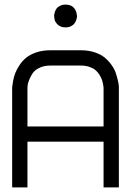

<svg xmlns="http://www.w3.org/2000/svg" viewBox="-20 -820 606 840"><path d="M33.2 0V-433.1Q33.2 -436.5 33.7 -442.6Q34.2 -448.7 37.4 -466.1Q40.5 -483.4 46.4 -499Q52.2 -514.6 64.7 -533.9Q77.1 -553.2 94 -567.1Q110.8 -581.1 138.4 -590.6Q166 -600.1 200.2 -600.1H333.5Q367.7 -600.1 395 -590.8Q422.4 -581.5 439.5 -566.9Q456.5 -552.2 469 -534.4Q481.4 -516.6 487.1 -498.8Q492.7 -481 496.1 -466.3Q499.5 -451.7 500 -442.4V-433.1V0H433.1V-200.2H100.1V0ZM100.1 -433.1V-266.6H433.1V-433.1Q433.1 -435.1 432.9 -438.7Q432.6 -442.4 430.7 -452.9Q428.7 -463.4 425.3 -472.7Q421.9 -481.9 414.6 -493.7Q407.2 -505.4 397.2 -513.7Q387.2 -522 370.6 -527.6Q354 -533.2 333.5 -533.2H200.2Q172.4 -533.2 151.6 -522.9Q130.9 -512.7 121.6 -497.8Q112.3 -482.9 106.7 -468.3Q101.1 -453.6 100.6 -443.4ZM216.8 -750Q216.8 -752 217 -755.4Q217.3 -758.8 220 -767.3Q222.7 -775.9 227.3 -782.5Q231.9 -789.1 242.2 -794.4Q252.4 -799.8 266.6 -799.8Q305.7 -799.8 314.9 -762.7Q316.9 -750 316.9 -750Q316.9 -748 316.7 -744.6Q316.4 -741.2 313.5 -732.7Q310.5 -724.1 305.9 -717.5Q301.3 -710.9 291 -705.6Q280.8 -700.2 266.6 -700.2Q244.6 -700.2 232.2 -712.6Q219.7 -725.1 218.3 -737.3Z"/></svg>

Font: Malkor
Style: Regular
Weight: 400
Version: Version 1.3